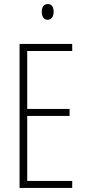

<svg xmlns="http://www.w3.org/2000/svg" viewBox="-20 -932 425 952"><path d="M217 -912C195 -912 187 -894 187 -873C187 -851 197 -834 216 -834C235 -834 246 -850 246 -874C246 -894 238 -912 217 -912ZM338 0V-35H115V-357H325V-392H115V-679H338V-714H77V0Z"/></svg>

Font: Noto Sans Sinhala ExtraCondensed ExtraLight
Style: Regular
Weight: 200
Width: 2
Designer: Jelle Bosma - Monotype Design Team
Foundry: Monotype Imaging Inc.
Version: Version 2.006